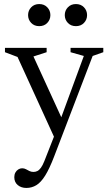

<svg xmlns="http://www.w3.org/2000/svg" viewBox="-20 -662 539 947"><path d="M287 -73.5 249 18.5 66.5 -381 4.5 -404.5V-426H210V-404.5L145 -383.5ZM110 265Q84.5 265 67.5 250.8Q50.5 236.5 50.5 212Q50.5 199 55.8 189.2Q61 179.5 70 173.8Q79 168 89 168Q99.5 168 107.8 172.5Q116 177 125 181.5Q134 186 145 186Q155.5 186 164.5 181.5Q173.5 177 182 165.2Q190.5 153.5 199 132L257.5 -17L281.5 -81.5L393.5 -386L328 -404.5V-426H489.5V-404.5L437 -386L247 110Q224 170 203 203.8Q182 237.5 159.5 251.2Q137 265 110 265ZM173.5 -533Q149 -533 133.8 -549Q118.5 -565 118.5 -587.5Q118.5 -610 133.8 -626Q149 -642 173.5 -642Q198 -642 213.2 -626Q228.5 -610 228.5 -587.5Q228.5 -565 213.2 -549Q198 -533 173.5 -533ZM354.5 -533Q330 -533 314.8 -549Q299.5 -565 299.5 -587.5Q299.5 -610 314.8 -626Q330 -642 354.5 -642Q379 -642 394.2 -626Q409.5 -610 409.5 -587.5Q409.5 -565 394.2 -549Q379 -533 354.5 -533Z"/></svg>

Font: Newsreader Text
Style: Regular
Weight: 400
Designer: Hugues Gentile
Foundry: Production Type
Version: Version 1.001